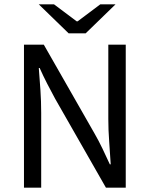

<svg xmlns="http://www.w3.org/2000/svg" viewBox="-20 -861 687 881"><path d="M90 0V-656H181L414 -248Q433 -215 450 -179.5Q467 -144 484 -107H488Q485 -158 481 -211.5Q477 -265 477 -315V-656H557V0H466L233 -408Q215 -441 196.5 -477Q178 -513 162 -549H158Q162 -500 165.5 -448Q169 -396 169 -343V0ZM295 -708 158 -841H228L332 -763H336L440 -841H510L373 -708Z"/></svg>

Font: Source Sans 3 ExtraLight
Style: Regular
Weight: 400
Version: Version 3.052;hotconv 1.1.0;makeotfexe 2.6.0